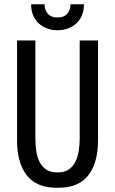

<svg xmlns="http://www.w3.org/2000/svg" viewBox="-20 -884 540 901"><path d="M245 -3Q151 -3 105.5 -61.5Q60 -120 60 -226V-694H146V-235Q146 -205 150 -176.5Q154 -148 165 -125.5Q176 -103 196 -89Q216 -75 248 -75H252Q283 -75 303 -89Q323 -103 334 -125.5Q345 -148 349.5 -176.5Q354 -205 354 -235V-694H440V-226Q440 -120 394.5 -61.5Q349 -3 255 -3ZM374 -864Q374 -834 364 -811Q354 -788 337 -773Q320 -758 297.5 -750Q275 -742 250 -742Q225 -742 202.5 -750Q180 -758 163 -773Q146 -788 136 -811Q126 -834 126 -864H189Q189 -838 204 -820Q219 -802 250 -802Q281 -802 296 -820Q311 -838 311 -864Z"/></svg>

Font: D2Coding
Style: Regular
Weight: 400
Monospace: yes
Designer: Yong-Rak Park; Jeong-Hwan Yoon; Sang-Min Lee;
Foundry: NHN Corporation
Version: Version 1.3.2; Build 20180524